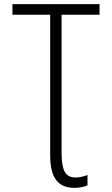

<svg xmlns="http://www.w3.org/2000/svg" viewBox="-20 -734 540 926"><path d="M338 172Q280 172 251 134.5Q222 97 222 15V-663H40V-714H460V-663H277V6Q277 66 292 94Q307 122 344 122Q359 122 374 118.5Q389 115 402 110V160Q375 172 338 172Z"/></svg>

Font: Noto Sans Mono ExtraCondensed Light
Style: Regular
Weight: 300
Width: 2
Designer: Monotype Design Team
Foundry: Monotype Imaging Inc.
Version: Version 2.014; ttfautohint (v1.8.4.7-5d5b)